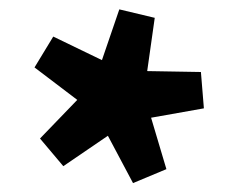

<svg xmlns="http://www.w3.org/2000/svg" viewBox="-20 -734 514 420"><path d="M344 -364 271 -333.5 216 -437 118.5 -370.5 67.5 -431 149 -515.5 55.5 -586.5 96.5 -654 203 -602.5 241 -713.5 318.5 -695 302 -578.5 419.5 -576.5 426 -497 310.5 -476.5Z"/></svg>

Font: Newsreader 9pt ExtraBold
Style: Regular
Weight: 800
Designer: Hugues Gentile
Foundry: Production Type
Version: Version 1.003